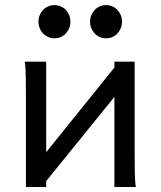

<svg xmlns="http://www.w3.org/2000/svg" viewBox="-20 -743 638 763"><path d="M163.6 -498V-138.2L434.6 -474.6V-498H515.1V-148.9Q515.1 -98.1 515.6 -59.3Q516.1 -20.5 520 0H434.6V-357.9L163.6 -23.4V0H83V-349.1Q83 -399.9 82.5 -438.7Q82 -477.5 78.1 -498ZM132.8 -656.7Q132.8 -670.4 137.7 -682.4Q142.6 -694.3 151.1 -703.4Q159.7 -712.4 171.1 -717.5Q182.6 -722.7 196.3 -722.7Q210 -722.7 221.7 -717.5Q233.4 -712.4 241.7 -703.4Q250 -694.3 254.9 -682.4Q259.8 -670.4 259.8 -656.7Q259.8 -643.1 254.9 -631.1Q250 -619.1 241.7 -610.1Q233.4 -601.1 221.7 -595.9Q210 -590.8 196.3 -590.8Q182.6 -590.8 171.1 -595.9Q159.7 -601.1 151.1 -610.1Q142.6 -619.1 137.7 -631.1Q132.8 -643.1 132.8 -656.7ZM337.9 -656.7Q337.9 -670.4 342.8 -682.4Q347.7 -694.3 356.2 -703.4Q364.7 -712.4 376.2 -717.5Q387.7 -722.7 401.4 -722.7Q415 -722.7 426.8 -717.5Q438.5 -712.4 446.8 -703.4Q455.1 -694.3 460 -682.4Q464.8 -670.4 464.8 -656.7Q464.8 -643.1 460 -631.1Q455.1 -619.1 446.8 -610.1Q438.5 -601.1 426.8 -595.9Q415 -590.8 401.4 -590.8Q387.7 -590.8 376.2 -595.9Q364.7 -601.1 356.2 -610.1Q347.7 -619.1 342.8 -631.1Q337.9 -643.1 337.9 -656.7Z"/></svg>

Font: Andika Cyr
Style: Regular
Weight: 400
Designer: Victor Gaultney, Annie Olsen, Julie Remington, Don Collingsworth, Eric Hays, Becca Hirsbrunner
Foundry: SIL International
Version: Version 5.000